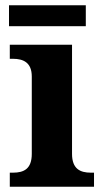

<svg xmlns="http://www.w3.org/2000/svg" viewBox="-20 -705 392 725"><path d="M14 -606H304V-685H14ZM17 0H335V-53H323C283 -53 252 -67 252 -124V-536H17V-483H29C68 -483 100 -469 100 -416V-124C100 -67 70 -53 29 -53H17Z"/></svg>

Font: Noto Serif Telugu
Style: Bold
Weight: 700
Designer: Jelle Bosma - Monotype Design Team
Foundry: Monotype Imaging Inc.
Version: Version 2.005